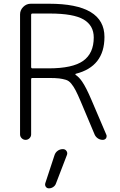

<svg xmlns="http://www.w3.org/2000/svg" viewBox="-20 -774 645 1033"><path d="M147.5 -414.1Q147.5 -406.2 154.3 -406.2H241.2Q371.1 -406.2 427.7 -446.8Q484.4 -487.3 484.4 -572.3Q484.4 -636.7 430.2 -668.9Q376 -701.2 248 -701.2H154.3Q147.5 -701.2 147.5 -693.4ZM243.2 239.3Q232.4 239.3 226.6 231Q220.7 222.7 223.6 211.9L273.4 60.5Q278.3 45.9 290.5 37.1Q302.7 28.3 318.4 28.3Q331.1 28.3 337.9 38.6Q344.7 48.8 339.8 60.5L281.2 212.9Q277.3 224.6 266.6 231.9Q255.9 239.3 243.2 239.3ZM147.5 -50.8Q147.5 -39.1 138.7 -30.3Q129.9 -21.5 117.7 -21.5Q105.5 -21.5 96.7 -30.3Q87.9 -39.1 87.9 -50.8V-696.3Q87.9 -719.7 105 -736.8Q122.1 -753.9 145.5 -753.9H244.1Q542 -753.9 542 -575.2Q542 -416 387.7 -377Q385.7 -376 385.7 -374Q385.7 -372.1 386.7 -371.1Q405.3 -359.4 421.9 -335Q443.4 -303.7 471.7 -237.3L551.8 -49.8Q553.7 -45.9 553.7 -42Q553.7 -36.1 550.8 -30.3Q543.9 -21.5 533.2 -21.5Q518.6 -21.5 506.8 -29.3Q495.1 -37.1 489.3 -49.8L414.1 -228.5Q397.5 -267.6 386.7 -288.1Q376 -308.6 363.3 -324.2Q350.6 -339.8 334 -344.7Q317.4 -349.6 298.3 -352.1Q279.3 -354.5 241.2 -354.5H154.3Q147.5 -354.5 147.5 -347.7Z"/></svg>

Font: irohamaru Light
Style: Regular
Weight: 200
Designer: [Source Han Sans]
Ryoko NISHIZUKA  (kana & ideographs); Paul D. Hunt (Latin, Greek & Cyrillic); Wenlong ZHANG  (bopomofo
Version: Version 1.01